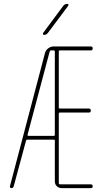

<svg xmlns="http://www.w3.org/2000/svg" viewBox="-20 -970 540 990"><path d="M207 -790Q203.1 -790 201.7 -793.5Q200.2 -796.9 202.1 -799.8L306.6 -940.4Q315.4 -950.2 327.1 -950.2Q331.1 -950.2 332.5 -946.8Q334 -943.4 332 -940.4L226.6 -799.8Q218.8 -790 207 -790ZM122.1 -275.4Q121.1 -274.4 122.6 -272Q124 -269.5 125 -269.5H257.8Q262.7 -269.5 262.7 -275.4V-705.1Q262.7 -710 257.8 -710H242.2Q238.3 -710 236.3 -705.1ZM38.1 0Q35.2 0 32.7 -2.9Q30.3 -5.9 31.2 -9.8L211.9 -696.3Q215.8 -710.9 228.5 -720.7Q241.2 -730.5 256.8 -730.5H448.2Q458 -730.5 458 -720.2Q458 -710 448.2 -710H288.1Q283.2 -710 283.2 -705.1V-415Q283.2 -410.2 288.1 -410.2H438.5Q448.2 -410.2 448.2 -399.9Q448.2 -389.6 438.5 -389.6H288.1Q283.2 -389.6 283.2 -384.8V-25.4Q283.2 -20.5 288.1 -19.5H448.2Q458 -19.5 458 -9.8Q458 0 448.2 0H297.9Q283.2 0 272.9 -9.8Q262.7 -19.5 262.7 -35.2V-245.1Q262.7 -250 257.8 -250H120.1Q116.2 -250 114.3 -245.1L50.8 -9.8Q47.9 0 38.1 0Z"/></svg>

Font: Rounded-L Mgen+ 2m thin
Style: Regular
Weight: 100
Designer: [Source Han Sans]
Ryoko NISHIZUKA  (kana & ideographs); Paul D. Hunt (Latin, Greek & Cyrillic); Wenlong ZHANG  (bopomofo
Version: Version 1.059.20150602